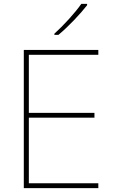

<svg xmlns="http://www.w3.org/2000/svg" viewBox="-20 -972 590 992"><path d="M430 -945V-952H400C371 -909 306 -838 261 -798V-792H282C335 -836 395 -900 430 -945ZM488 0V-25H129V-364H468V-389H129V-689H488V-714H103V0Z"/></svg>

Font: Noto Sans Arabic UI Th
Style: Regular
Weight: 100
Designer: Monotype Design Team, Nadine Chahine and Nizar Qandah
Foundry: Monotype Imaging Inc.
Version: Version 2.010